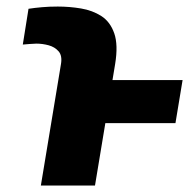

<svg xmlns="http://www.w3.org/2000/svg" viewBox="-20 -572 597 592"><path d="M272.9 0H106L168 -374.5Q172.4 -400.4 160.6 -413.8Q148.9 -427.2 129.9 -432.4Q110.8 -437.5 91.8 -437.5Q80.1 -437 70.6 -436.3Q61 -435.5 50.3 -434.6L67.9 -544.9Q87.4 -547.9 109.4 -549.8Q131.3 -551.8 158.2 -551.8Q194.3 -551.8 229.7 -545.9Q265.1 -540 292.5 -522.5Q319.8 -504.9 332.3 -469.2Q344.7 -433.6 335 -374.5ZM543 -325.2 521 -192.4H246.1L268.1 -325.2Z"/></svg>

Font: Inter Tight ExtraBold
Style: Italic
Weight: 800
Italic angle: -9.39999°
Designer: Rasmus Andersson
Foundry: rsms
Version: Version 3.004